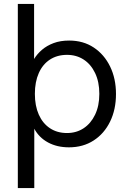

<svg xmlns="http://www.w3.org/2000/svg" viewBox="-20 -740 663 980"><path d="M71 220V-720H154V-439Q170 -465 194.5 -486Q219 -507 253.5 -520Q288 -533 333 -533Q405 -533 458.5 -497.5Q512 -462 542 -400.5Q572 -339 572 -260Q572 -181 542 -119.5Q512 -58 458 -23Q404 12 332 12Q271 12 225 -13Q179 -38 155 -83V220ZM322 -61Q370 -61 407 -85.5Q444 -110 465.5 -155Q487 -200 487 -261Q487 -322 465.5 -367Q444 -412 407 -436Q370 -460 322 -460Q272 -460 235 -436Q198 -412 178 -367Q158 -322 158 -261Q158 -200 178 -155Q198 -110 235 -85.5Q272 -61 322 -61Z"/></svg>

Font: DM Sans 10pt
Style: Regular
Weight: 400
Version: Version 4.004;gftools[0.9.30]